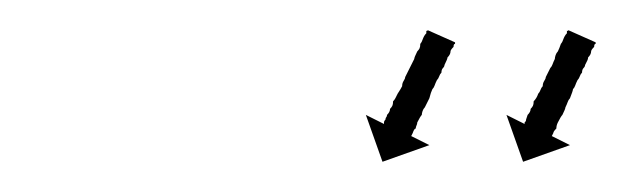

<svg xmlns="http://www.w3.org/2000/svg" viewBox="-20 -564 414 127"><path d="M374 -535Q373 -535 373 -533Q371 -531 371 -530Q371 -529 370.5 -528Q370 -527 369 -526Q369 -525 368.5 -524Q368 -523 367 -521Q367 -520 366 -519Q365 -518 365 -516Q364 -515 363.5 -513.5Q363 -512 362 -511Q361 -509 360.5 -507.5Q360 -506 359 -505Q359 -504 357 -499Q356 -498 355.5 -496.5Q355 -495 354 -493Q354 -492 352 -488Q351 -487 349 -483Q348 -481 348 -479Q346 -477 346 -476Q346 -476 345 -474Q345 -475 345 -474L357 -468L326 -457L315 -488L327 -482Q327 -482 327 -483Q327 -483 327.5 -483.5Q328 -484 328 -485Q328 -485 329 -488Q330 -489 330.5 -490Q331 -491 331 -492Q332 -493 332.5 -494Q333 -495 333 -497Q335 -499 336 -502Q337 -503 337.5 -504.5Q338 -506 339 -507Q339 -509 340 -510.5Q341 -512 341 -513Q343 -517 344 -519Q345 -520 345.5 -521.5Q346 -523 347 -525Q347 -526 347.5 -527.5Q348 -529 349 -530Q350 -532 351 -535Q352 -536 353 -539Q353 -539 353.5 -540Q354 -541 355 -542Q355 -542 355 -542.5Q355 -543 355 -544Q355 -543 356 -544L374 -536Q374 -536 374 -535ZM281 -535Q280 -535 280 -533Q278 -531 278 -530Q278 -529 277.5 -528Q277 -527 276 -526Q276 -525 274 -521Q274 -520 273 -519Q272 -518 272 -516Q271 -515 270.5 -513.5Q270 -512 269 -511Q268 -509 267.5 -507.5Q267 -506 266 -505Q265 -503 264 -499Q262 -495 261 -493Q260 -492 259.5 -490.5Q259 -489 259 -488Q258 -487 256 -483Q256 -482 255.5 -481Q255 -480 255 -479Q254 -479 253 -476Q253 -476 252 -474Q252 -475 252 -474L264 -468L233 -457L222 -488L234 -482Q234 -482 234 -482.5Q234 -483 234 -483Q234 -484 235 -485Q235 -486 235.5 -486.5Q236 -487 236 -488Q237 -489 237.5 -490Q238 -491 238 -492Q239 -493 239.5 -494Q240 -495 240 -497Q241 -498 241.5 -499Q242 -500 243 -502Q245 -505 246 -507Q246 -509 247 -510.5Q248 -512 248 -513Q250 -517 251 -519Q253 -523 254 -525Q254 -526 256 -530Q257 -531 257.5 -532Q258 -533 258 -535Q259 -536 260 -539Q260 -539 260.5 -540Q261 -541 262 -542Q262 -542 262 -542.5Q262 -543 262 -544Q262 -543 263 -544L281 -536Q281 -536 281 -535Z"/></svg>

Font: FRB American Cursive Just Arrows Light
Style: Italic
Weight: 300
Italic angle: -25°
Version: Version 2.0;Modular Font Editor K font №1